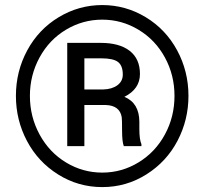

<svg xmlns="http://www.w3.org/2000/svg" viewBox="-20 -741 826 771"><path d="M43.9 -356Q43.9 -454.6 89.6 -539.1Q135.3 -623.5 216.1 -672.1Q296.9 -720.7 390.6 -720.7Q484.4 -720.7 564.9 -672.1Q645.5 -623.5 691.2 -539.1Q736.8 -454.6 736.8 -356Q736.8 -259.8 692.9 -175.8Q648.9 -91.8 568.1 -40.8Q487.3 10.3 390.6 10.3Q294.4 10.3 213.6 -40.3Q132.8 -90.8 88.4 -174.8Q43.9 -258.8 43.9 -356ZM100.1 -356Q100.1 -272 139.2 -200.4Q178.2 -128.9 245.4 -88.4Q312.5 -47.9 390.6 -47.9Q469.2 -47.9 536.6 -89.1Q604 -130.4 642.3 -201.2Q680.7 -272 680.7 -356Q680.7 -439.5 642.3 -510Q604 -580.6 536.6 -621.3Q469.2 -662.1 390.6 -662.1Q312.5 -662.1 245.1 -621.8Q177.7 -581.5 138.9 -510.3Q100.1 -439 100.1 -356ZM318.8 -319.3V-154.3H250V-568.8H384.8Q459.5 -568.8 500.7 -536.9Q542 -504.9 542 -443.8Q542 -383.8 479.5 -352.1Q539.1 -327.6 539.6 -252.4V-222.7Q539.6 -180.7 547.9 -162.1V-154.3H477.1Q470.2 -171.9 470.2 -217Q470.2 -262.2 468.8 -270.5Q460.9 -317.4 404.8 -319.3ZM318.8 -381.8H395Q430.2 -382.8 451.7 -398.9Q473.1 -415 473.1 -441.4Q473.1 -477.1 454.1 -491.9Q435.1 -506.8 386.2 -506.8H318.8Z"/></svg>

Font: TypoPRO Roboto
Style: Regular
Weight: 400
Designer: Google
Version: Version 2.136; 2016